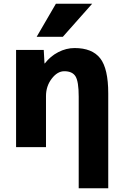

<svg xmlns="http://www.w3.org/2000/svg" viewBox="-20 -787 660 1027"><path d="M66 -520H214L218 -448H220Q249 -486 291.5 -508Q334 -530 379 -530Q473 -530 516 -475Q559 -420 559 -287V220H401V-270Q401 -351 384 -378.5Q367 -406 324 -406Q287 -406 256.5 -366Q226 -326 226 -273V0H66ZM279 -767H473L316 -590H176Z"/></svg>

Font: M PLUS 1p ExtraBold
Style: Regular
Weight: 800
Version: Version 1.062